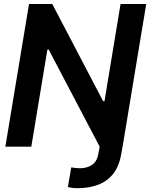

<svg xmlns="http://www.w3.org/2000/svg" viewBox="-20 -748 766 979"><path d="M488.3 0H605L597.7 39.1Q587.4 100.1 556.9 138.4Q526.4 176.8 480.5 194.1Q434.6 211.4 377.9 211.4Q365.7 211.9 351.6 210.4Q337.4 209 326.2 205.1L343.3 105.5Q352.1 106.9 363.5 108.4Q375 109.9 386.7 109.9Q422.9 109.9 448.2 93.5Q473.6 77.1 480.5 40ZM725.6 -727.5 605 0H488.3L228 -495.6H221.7L139.6 0H7.3L127.9 -727.5H246.6L505.9 -231.9H512.7L594.7 -727.5Z"/></svg>

Font: Inter Tight SemiBold
Style: Italic
Weight: 600
Italic angle: -9.39999°
Designer: Rasmus Andersson
Foundry: rsms
Version: Version 3.004